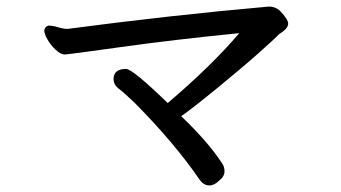

<svg xmlns="http://www.w3.org/2000/svg" viewBox="-20 -602 1040 585"><path d="M618 -37Q633 -37 648 -52Q664 -64 664 -80Q664 -94 657 -104Q613 -171 532 -248Q563 -269 643 -334.5Q723 -400 770.5 -442.5Q818 -485 823.5 -491Q829 -497 832 -499Q858 -515 858 -530Q858 -543 834 -568Q820 -582 799 -582Q504 -556 186 -514Q173 -514 157 -519Q141 -524 127 -524Q115 -519 115 -508Q115 -499 124.5 -482Q134 -465 149.5 -450.5Q165 -436 177 -436Q187 -436 347.5 -458.5Q508 -481 709 -501Q625 -402 491 -288Q384 -392 364 -392Q326 -392 326 -361Q326 -345 339 -334Q360 -318 391 -288Q512 -166 590 -52Q602 -37 618 -37Z"/></svg>

Font: LXGW WenKai TC
Style: Bold
Weight: 700
Designer: LXGW / Fontworks Inc.
Foundry: LXGW / Fontworks Inc.
Version: Version 1.330;April 28, 2024